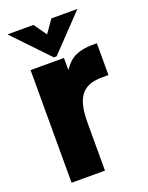

<svg xmlns="http://www.w3.org/2000/svg" viewBox="-144 -836 698 908"><g transform="rotate(-20 205.0 -381.5)"><path d="M55 0V-567H223V-506Q250 -547 285 -563Q320 -579 368 -579H393V-419H361Q297 -419 265 -389Q243 -368 233 -332Q223 -296 223 -239V0ZM193 -586H179L10 -763H141L186 -699L231 -763H362Z"/></g></svg>

Font: Open Sauce One Black
Style: Regular
Weight: 900
Designer: Alfredo Marco Pradil
Foundry: Creative Sauce Fz LLC
Version: Version 1.477